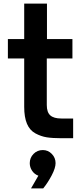

<svg xmlns="http://www.w3.org/2000/svg" viewBox="-20 -770 428 1071"><path d="M322 1Q273 1 241 -4Q209 -9 177.5 -26Q146 -43 130.5 -79.5Q115 -116 115 -174V-444H24V-552H115V-750H242V-552H384V-444H241V-184Q241 -144 260.5 -126.5Q280 -109 322 -109H388V1ZM194 210Q172 202 159 182.5Q146 163 146 140Q146 110 167 88.5Q188 67 219 67Q248 67 269 88.5Q290 110 290 140Q290 167 268.5 208Q247 249 221 281H153Z"/></svg>

Font: Oakes Grotesk
Style: Bold
Weight: 600
Designer: Samuel Oakes
Foundry: Samuel Oakes
Version: Version 1.000;PS 001.000;hotconv 1.0.88;makeotf.lib2.5.64775